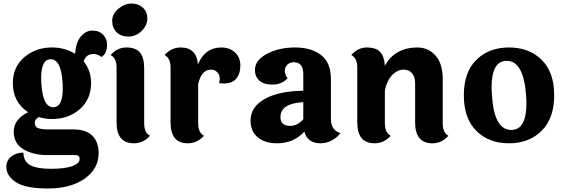

<svg xmlns="http://www.w3.org/2000/svg" viewBox="-20 -804 3220 1092"><path d="M283 -194Q337 -194 337 -301Q337 -315 336 -331Q328 -467 269 -467Q214 -467 214 -360Q214 -347 215 -331Q223 -194 283 -194ZM407 78H248Q170 78 114 45.5Q58 13 58 -56Q58 -125 140 -166Q53 -223 53 -331Q53 -423 118 -478.5Q183 -534 276 -534Q349 -534 407 -498Q411 -561 439 -595.5Q467 -630 506 -630Q545 -630 567 -606Q589 -582 589 -550Q589 -499 557 -480Q534 -497 512 -497Q469 -497 456 -455Q498 -403 498 -331Q498 -239 433.5 -183Q369 -127 276 -127Q238 -127 202 -138Q178 -128 178 -105.5Q178 -83 196 -75.5Q214 -68 258 -68H395Q470 -68 505.5 -32Q541 4 541 67Q541 156 461.5 212Q382 268 252.5 268Q123 268 69.5 231.5Q16 195 16 146Q16 108 44.5 86Q73 64 113 64Q114 114 151.5 135Q189 156 270 156Q351 156 392 140.5Q433 125 433 100Q433 78 407 78Z M728 -784Q767 -784 792.5 -760.5Q818 -737 818 -698.5Q818 -660 785.5 -628Q753 -596 711 -596Q669 -596 643.5 -620.5Q618 -645 618 -685Q618 -725 653.5 -754.5Q689 -784 728 -784ZM800 -415V-103Q800 -49 833 -32Q795 11 741 11Q643 11 643 -108V-421Q643 -473 609 -491Q647 -534 699.5 -534Q752 -534 776 -505Q800 -476 800 -415Z M950 -108V-421Q950 -473 916 -491Q954 -534 1008 -534Q1097 -534 1106 -438Q1146 -534 1239 -534Q1286 -534 1316.5 -506Q1347 -478 1347 -431Q1347 -384 1323.5 -356.5Q1300 -329 1252 -329Q1246 -329 1226 -331Q1230 -349 1230 -354Q1230 -379 1215.5 -393.5Q1201 -408 1180 -408Q1126 -408 1107 -326V-103Q1107 -49 1140 -32Q1102 11 1048 11Q950 11 950 -108Z M1575 -137Q1575 -88 1631 -88Q1672 -88 1705 -126V-223Q1575 -216 1575 -137ZM1862 -354V-127Q1862 -64 1916 -47Q1898 -22 1867.5 -5.5Q1837 11 1803 11Q1729 11 1711 -55Q1649 11 1556 11Q1487 11 1446 -23Q1405 -57 1405 -119Q1405 -195 1484.5 -240.5Q1564 -286 1705 -288V-383Q1705 -450 1651 -450Q1629 -450 1614.5 -436.5Q1600 -423 1600 -400.5Q1600 -378 1616 -359Q1582 -323 1530.5 -323Q1479 -323 1454.5 -346Q1430 -369 1430 -406Q1430 -462 1498.5 -498Q1567 -534 1658.5 -534Q1750 -534 1806 -491Q1862 -448 1862 -354Z M2498 -354V-103Q2498 -49 2530 -32Q2494 11 2439 11Q2341 11 2341 -108V-331Q2341 -367 2323.5 -387.5Q2306 -408 2274 -408Q2242 -408 2212 -378.5Q2182 -349 2169 -291V-103Q2169 -49 2202 -32Q2164 11 2110 11Q2012 11 2012 -108V-421Q2012 -473 1978 -491Q2016 -534 2067 -534Q2118 -534 2142 -508.5Q2166 -483 2169 -430Q2196 -481 2243.5 -507.5Q2291 -534 2353.5 -534Q2416 -534 2457 -488Q2498 -442 2498 -354Z M2862 -458Q2776 -458 2776 -308Q2776 -286 2778 -262Q2790 -65 2888 -65Q2974 -65 2974 -216Q2974 -237 2972 -262Q2958 -458 2862 -458ZM2689 -463.5Q2760 -534 2875 -534Q2990 -534 3061 -463.5Q3132 -393 3132 -262Q3132 -131 3060.5 -60Q2989 11 2874.5 11Q2760 11 2689 -60Q2618 -131 2618 -262Q2618 -393 2689 -463.5Z"/></svg>

Font: Laila
Style: Bold
Weight: 700
Designer: Hitesh Malaviya
Foundry: Indian Type Foundry
Version: Version 1.302;PS 1.0;hotconv 1.0.78;makeotf.lib2.5.61930; tt